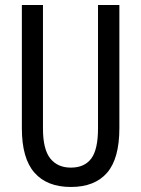

<svg xmlns="http://www.w3.org/2000/svg" viewBox="-20 -800 562 764"><path d="M455 -290Q455 -169 406 -112.5Q357 -56 262 -56Q167 -56 117 -113Q67 -170 67 -289V-780H151V-288Q151 -206 180 -169.5Q209 -133 262 -133Q316 -133 343 -169Q370 -205 370 -289V-780H455Z"/></svg>

Font: Noto Sans Malayalam UI ExtraCondensed
Style: Regular
Weight: 400
Width: 2
Designer: Jelle Bosma - Monotype Design Team
Foundry: Monotype Imaging Inc.
Version: Version 2.104; ttfautohint (v1.8.4.7-5d5b)